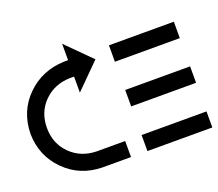

<svg xmlns="http://www.w3.org/2000/svg" viewBox="-107 -808 1047 923"><g transform="rotate(-20 416.0 -346.5)"><path d="M500 -34.2V-116.2H832V-34.2ZM500 -262.7V-346.7H832V-262.7ZM500 -491.2V-575.2H832V-491.2ZM0 -303.7C1.3 -228.2 27.7 -164.7 79.1 -113.3C130.5 -61.8 194 -35.5 269.5 -34.2H416V-116.2H269.5C216.1 -117.5 171.9 -135.7 136.7 -170.9C101.6 -206.1 84 -250.3 84 -303.7C84 -357.1 101.6 -401.4 136.7 -436.5C171.9 -471.7 216.1 -489.9 269.5 -491.2H291V-409.2L416 -534.2L291 -659.2V-575.2H269.5C194 -572.6 130.5 -545.9 79.1 -495.1C27.7 -444.3 1.3 -380.5 0 -303.7Z"/></g></svg>

Font: CaskaydiaCove Nerd Font
Style: Bold
Weight: 700
Designer: Aaron Bell
Foundry: Saja Typeworks
Version: Version 2111.1;Nerd Fonts 2.3.0